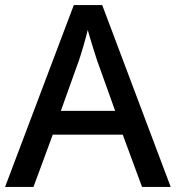

<svg xmlns="http://www.w3.org/2000/svg" viewBox="-20 -788 694 757"><path d="M540 -51H653L383 -768H271L0 -51H112L188 -257H464ZM362 -552 434 -351H220L292 -552C300 -575 316 -629 326 -670C334 -640 355 -573 362 -552Z"/></svg>

Font: Noto Sans Tamil UI Medium
Style: Regular
Weight: 500
Designer: Jelle Bosma - Monotype Design Team
Foundry: Monotype Imaging Inc.
Version: Version 2.004